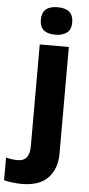

<svg xmlns="http://www.w3.org/2000/svg" viewBox="-124 -802 501 1078"><g transform="rotate(5 126.5 -263.0)"><path d="M156 -766Q245 -766 245 -688Q245 -647 220.5 -629Q196 -611 156 -611Q68 -611 68 -688Q68 -766 156 -766ZM-59 228V100Q-25 109 7 109Q74 109 74 26V-549H238V54Q238 136 190 188Q142 240 40 240Q16 240 -12.5 236.5Q-41 233 -59 228Z"/></g></svg>

Font: Noto Sans UI ExtraBold
Style: Regular
Weight: 800
Designer: Monotype Design Team
Foundry: Monotype Imaging Inc.
Version: Version 1.001